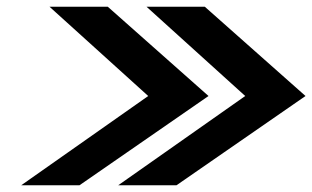

<svg xmlns="http://www.w3.org/2000/svg" viewBox="-20 -677 927 570"><path d="M43 -127H216L599 -392L300 -657H127L420 -392ZM331 -127H504L887 -392L588 -657H415L708 -392Z"/></svg>

Font: Rabbid Highway Sign IV
Style: BdObl
Weight: 400
Foundry: Cannot Into Space Fonts
Version: Version 0.277